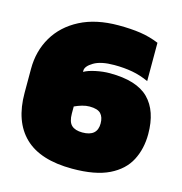

<svg xmlns="http://www.w3.org/2000/svg" viewBox="-100 -745 804 847"><g transform="rotate(15 302.0 -322.0)"><path d="M304 10Q158 10 86.5 -59Q15 -128 15 -259V-369Q15 -450 53 -514.5Q91 -579 163.5 -616.5Q236 -654 339 -654Q396 -654 439.5 -647.5Q483 -641 524 -624V-449Q487 -466 449 -473Q411 -480 366 -480Q305 -480 272.5 -460.5Q240 -441 240 -421V-415Q259 -426 292.5 -433Q326 -440 356 -440Q479 -440 534 -385Q589 -330 589 -224Q589 -157 561.5 -104Q534 -51 471.5 -20.5Q409 10 304 10ZM306 -156Q374 -156 374 -215Q374 -244 359.5 -259.5Q345 -275 308 -275Q292 -275 274.5 -270Q257 -265 240 -257V-225Q240 -187 256.5 -171.5Q273 -156 306 -156Z"/></g></svg>

Font: Kanit Black
Style: Regular
Weight: 900
Designer: Katatrad Team
Foundry: CadsonDemak
Version: Version 2.000; ttfautohint (v1.8.3)